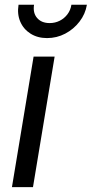

<svg xmlns="http://www.w3.org/2000/svg" viewBox="-20 -773 379 793"><path d="M29.3 0 118.7 -539.1H205.6L116.2 0ZM174.3 -615.7Q135.3 -615.7 106.2 -634Q77.1 -652.3 63.7 -683.6Q50.3 -714.8 56.6 -753.4H120.6Q115.2 -719.7 133.3 -698.7Q151.4 -677.7 185.1 -677.7Q207.5 -677.7 226.6 -687.3Q245.6 -696.8 258.5 -713.9Q271.5 -731 274.9 -753.4H338.9Q332.5 -714.8 308.3 -683.6Q284.2 -652.3 249.3 -634Q214.4 -615.7 174.3 -615.7Z"/></svg>

Font: Inter 18pt
Style: Italic
Weight: 400
Italic angle: -9.3988°
Designer: Rasmus Andersson
Foundry: rsms
Version: Version 4.001;git-66647c0bb